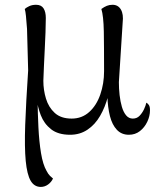

<svg xmlns="http://www.w3.org/2000/svg" viewBox="-20 -539 637 787"><path d="M147.2 227.2Q120.4 227.2 105.6 201.8Q90.8 176.3 85.4 120.3Q80.1 64.4 83.3 -27.1Q86.6 -118.5 95.4 -250.5L90.8 -420.2Q88.4 -454.2 86.4 -473.3Q84.5 -492.4 81.5 -502.2Q88.2 -508.4 100.1 -513.9Q112 -519.4 127.8 -519.4Q149.2 -519.4 158.5 -504.8Q167.8 -490.2 167.8 -465.4Q167.8 -438.8 166.5 -405.9Q165.1 -373 163.5 -338.3Q161.8 -303.6 160.2 -270Q158.6 -236.5 157.7 -208Q157.7 -170.2 168.4 -134.8Q179.1 -99.3 204.4 -76.1Q229.8 -52.9 273.8 -52.9Q315.8 -52.9 345.7 -79.9Q375.6 -106.8 391.1 -151.6Q406.6 -196.4 406.6 -247.3Q406.6 -347.5 405.5 -410.6Q404.3 -473.7 395.5 -502.2Q407.7 -511.1 418.2 -515.2Q428.7 -519.4 441.2 -519.4Q464.1 -519.4 475.5 -500Q486.9 -480.6 482.8 -446.3L467.3 -202.1Q467.3 -175.7 470.2 -149.4Q473.2 -123.1 479.6 -101.1Q486.1 -79.1 497.1 -66Q508.2 -52.9 524.4 -52.9Q540.9 -52.9 551.9 -64.2Q562.9 -75.5 570.2 -90.9Q577.4 -106.3 579.8 -118.2Q585.3 -115.4 590 -108.8Q594.8 -102.3 594.8 -86.9Q594.8 -63.1 583.6 -39.7Q572.5 -16.4 553.3 -1.5Q534.1 13.4 508.2 13.4Q478.2 13.4 459 -7Q439.8 -27.4 430.7 -63Q421.6 -98.5 420.2 -144.5H422.8Q411.2 -100 390.3 -64Q369.4 -27.9 338.4 -7.3Q307.5 13.4 267.3 13.4Q218.2 13.4 189.3 -9.3Q160.5 -32.1 147.2 -66.7Q133.9 -101.2 130.2 -136H134.1Q134.5 -75.2 137.5 -16.8Q140.4 41.7 148.1 88.5Q155.8 135.3 170.8 161.4Q177.5 174.6 185.1 182Q192.8 189.3 197.2 192.7Q190.8 207.3 177 217.3Q163.2 227.2 147.2 227.2Z"/></svg>

Font: Arima Thin
Style: Regular
Weight: 100
Designer: Joana Correia and Natanael Gama
Foundry: NDISCOVER
Version: Version 1.101;gftools[0.9.23]